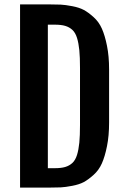

<svg xmlns="http://www.w3.org/2000/svg" viewBox="-20 -854 558 874"><path d="M71.3 0V-834H202.6Q235.4 -834 256.1 -833Q276.9 -832 308.8 -825.9Q340.8 -819.8 361.3 -808.8Q381.8 -797.9 406 -776.1Q430.2 -754.4 443.8 -723.6Q457.5 -692.9 467 -645.5Q476.6 -598.1 476.6 -538.1V-295.9Q476.6 -235.8 467 -188.5Q457.5 -141.1 443.8 -110.4Q430.2 -79.6 406 -57.9Q381.8 -36.1 361.3 -25.1Q340.8 -14.2 308.8 -8.1Q276.9 -2 256.3 -1Q235.8 0 202.6 0ZM197.8 -88.4H230Q258.3 -88.4 277.1 -94Q295.9 -99.6 309.6 -112.3Q323.2 -125 330.6 -148.7Q337.9 -172.4 341.1 -204.6Q344.2 -236.8 344.2 -285.6V-544.4Q344.2 -593.3 341.1 -625.5Q337.9 -657.7 330.6 -681.4Q323.2 -705.1 309.6 -717.8Q295.9 -730.5 277.1 -736.1Q258.3 -741.7 230 -741.7H197.8Z"/></svg>

Font: FjallaOne
Style: Regular
Weight: 400
Designer: Irina Smirnova
Foundry: Irina Smirnova
Version: Version 1.001